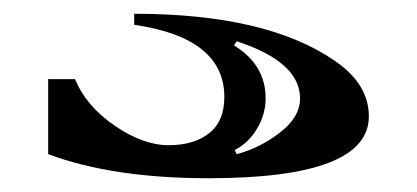

<svg xmlns="http://www.w3.org/2000/svg" viewBox="-20 -36 606 279"><path d="M50 79H89Q105 118 146.5 146.5Q188 175 225 175Q262 175 284 157.5Q306 140 306 105Q306 19 175 0V-16Q367 -16 466 52Q516 86 516 133Q516 223 283 223Q144 223 50 188ZM366 107Q366 130 353.5 151Q341 172 321 182L324 188Q358 179 387 156.5Q416 134 416 107Q416 54 324 24L320 30Q366 58 366 107Z"/></svg>

Font: Diplomata
Style: Regular
Weight: 400
Width: 7
Designer: Eduardo Rodriguez Tunni
Foundry: Eduardo Rodriguez Tunni
Version: Version 1.001